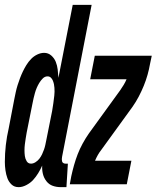

<svg xmlns="http://www.w3.org/2000/svg" viewBox="-49 -760 646 792"><path d="M28 12Q10 12 -1.5 1Q-13 -10 -18.5 -25Q-24 -40 -26.5 -57.5Q-29 -75 -29 -92Q-29 -109 -28 -126.5Q-27 -144 -25 -161.5Q-23 -179 -20 -196.5Q-17 -214 -13 -231L10 -351Q13 -366 16 -380Q19 -394 23.5 -408.5Q28 -423 33.5 -437.5Q39 -452 45.5 -465.5Q52 -479 60 -492Q68 -505 79 -516.5Q90 -528 104.5 -535Q119 -542 133 -542Q150 -542 162.5 -531Q175 -520 181 -505Q187 -490 189 -473Q191 -456 192 -439L251 -740H329L207 -113Q206 -108 206 -103.5Q206 -99 207 -94.5Q208 -90 212 -87.5Q216 -85 221 -85H231L225 12H202Q184 12 168.5 6.5Q153 1 142.5 -12.5Q132 -26 128 -42.5Q124 -59 125 -77Q118 -61 108.5 -45.5Q99 -30 87.5 -17.5Q76 -5 59.5 3.5Q43 12 28 12ZM79 -85Q88 -85 97.5 -91Q107 -97 113.5 -105.5Q120 -114 124.5 -123.5Q129 -133 132.5 -143Q136 -153 138 -162.5Q140 -172 142 -182L166 -302Q167 -310 168.5 -318Q170 -326 171 -334Q172 -342 173 -350Q174 -358 175 -366Q176 -374 176 -382Q176 -390 175.5 -398Q175 -406 173.5 -413Q172 -420 169 -427.5Q166 -435 160.5 -440Q155 -445 147 -445Q136 -445 127.5 -436.5Q119 -428 113 -418Q107 -408 102.5 -397.5Q98 -387 95 -376Q92 -365 89.5 -354.5Q87 -344 85 -333L61 -213Q59 -201 57 -189Q55 -177 53.5 -164.5Q52 -152 52 -140Q52 -128 53.5 -116.5Q55 -105 61 -95Q67 -85 79 -85ZM239 0 245 -33Q250 -56 256.5 -79Q263 -102 271.5 -124Q280 -146 292 -168Q304 -190 318 -210L447 -388Q454 -398 461 -409.5Q468 -421 473 -433H323L342 -530H577L570 -497Q566 -474 559.5 -451Q553 -428 544 -406Q535 -384 523.5 -362Q512 -340 498 -320L369 -142Q361 -132 354.5 -120.5Q348 -109 343 -97H493L474 0Z"/></svg>

Font: Lode Term
Style: Bold Italic
Weight: 700
Italic angle: -11°
Monospace: yes
Designer: Belleve Invis
Foundry: Belleve Invis
Version: Version 29.2.0